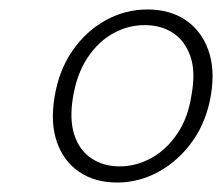

<svg xmlns="http://www.w3.org/2000/svg" viewBox="-20 -732 468 405"><path d="M227 -347Q180 -347 147 -369.5Q114 -392 100 -432.5Q86 -473 95 -527Q104 -583 132.5 -624.5Q161 -666 202.5 -689Q244 -712 291 -712Q338 -712 371 -690Q404 -668 419 -627.5Q434 -587 425 -532Q416 -477 387 -435.5Q358 -394 316 -370.5Q274 -347 227 -347ZM232 -381Q267 -381 299 -398.5Q331 -416 354 -450Q377 -484 384 -532Q393 -581 381.5 -613.5Q370 -646 345 -662.5Q320 -679 285 -679Q250 -679 218.5 -661.5Q187 -644 164.5 -610Q142 -576 134 -527Q126 -480 137 -447Q148 -414 173.5 -397.5Q199 -381 232 -381Z"/></svg>

Font: DM Sans 10pt ExtraLight
Style: Italic
Weight: 250
Italic angle: -10°
Version: Version 4.004;gftools[0.9.30]